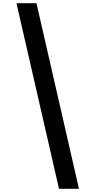

<svg xmlns="http://www.w3.org/2000/svg" viewBox="-20 -813 597 1201"><path d="M208 -793 474 368H349L83 -793Z"/></svg>

Font: Noto Sans Kannada
Style: Bold
Weight: 700
Designer: Jelle Bosma - Monotype Design Team
Foundry: Monotype Imaging Inc.
Version: Version 2.005; ttfautohint (v1.8.4.7-5d5b)